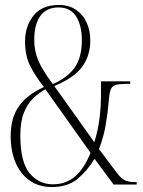

<svg xmlns="http://www.w3.org/2000/svg" viewBox="-20 -744 576 774"><path d="M189 10Q136 10 98.5 -17Q61 -44 42 -90.5Q23 -137 23 -195Q23 -269 56.5 -316Q90 -363 157 -393Q122 -438 101.5 -478.5Q81 -519 81 -577Q81 -638 115 -681Q149 -724 217 -724Q258 -724 286.5 -704.5Q315 -685 329.5 -652.5Q344 -620 344 -582Q344 -519 311 -474.5Q278 -430 199 -397L360 -171Q374 -213 380.5 -262Q387 -311 387 -357V-416H505V-406H494Q466 -406 450 -402.5Q434 -399 427.5 -385.5Q421 -372 419 -343Q415 -293 406.5 -242.5Q398 -192 379 -143L452 -46Q468 -25 483 -17.5Q498 -10 524 -10H531V0H438L361 -104Q334 -58 294 -24Q254 10 189 10ZM193 -405Q254 -432 282 -473Q310 -514 310 -582Q310 -641 287 -677.5Q264 -714 216 -714Q167 -714 142.5 -679.5Q118 -645 118 -583Q118 -538 134.5 -499.5Q151 -461 193 -405ZM193 -1Q246 -1 283 -33Q320 -65 345 -128L163 -384Q137 -370 114 -348Q91 -326 76.5 -290Q62 -254 62 -198Q62 -90 99.5 -45.5Q137 -1 193 -1Z"/></svg>

Font: Noto Serif Display ExtraCondensed ExtraLight
Style: Regular
Weight: 200
Width: 2
Designer: Monotype Design Team
Foundry: Monotype Imaging Inc.
Version: Version 2.009